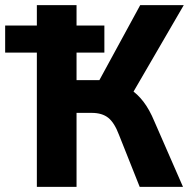

<svg xmlns="http://www.w3.org/2000/svg" viewBox="-26 -725 738 745"><path d="M117 0V-521H-6V-626H117V-705H271V-626H379V-521H271V-414H379L340 -378L518 -705H687L479 -347L418 -403Q452 -396 479.5 -378.5Q507 -361 530.5 -330.5Q554 -300 573 -254L684 0H516L436 -201Q418 -249 394 -268Q370 -287 330 -287H271V0Z"/></svg>

Font: Nunito Sans 12pt ExtraLight
Style: Weight 830 Width 84 Optical size 12.0 YTLC 445
Weight: 830
Width: 4
Designer: Vernon Adams
Foundry: Vernon Adams
Version: Version 3.101;gftools[0.9.27]